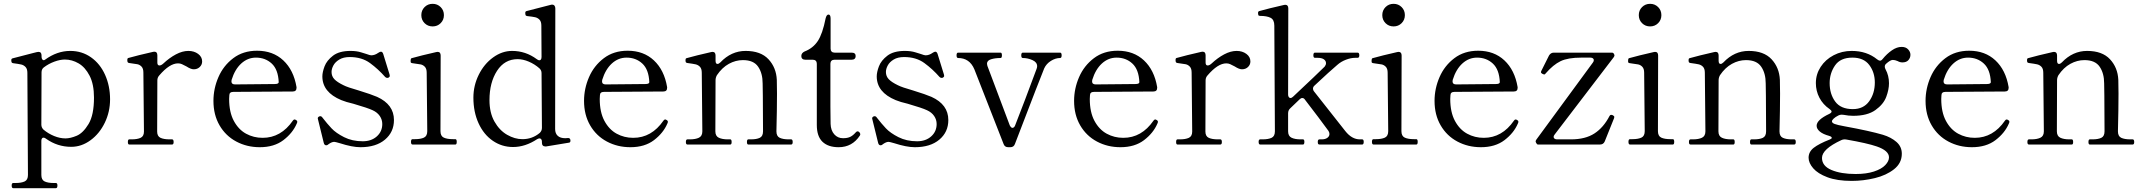

<svg xmlns="http://www.w3.org/2000/svg" viewBox="-20 -755 11203 1003"><path d="M555 -236Q555 -171 527.5 -114Q500 -57 453 -22.5Q406 12 352 12Q280 12 221 -30Q214 -36 207 -36Q202 -36 199 -31.5Q196 -27 196 -19V159Q196 185 213.5 193Q231 201 260 201H272Q280 201 280 214Q280 228 272 228H49Q41 228 41 214Q41 201 49 201H61Q91 201 108.5 193Q126 185 126 159L123 -374Q123 -395 113.5 -405Q104 -415 91 -418Q78 -421 48 -425Q42 -426 40.5 -430Q39 -434 39 -441Q39 -448 45 -450L153 -478Q177 -484 174 -483Q177 -484 181 -484Q197 -484 197 -465V-461Q197 -448 202.5 -443Q208 -438 215 -443Q278 -489 347 -489Q408 -489 455.5 -455.5Q503 -422 529 -364Q555 -306 555 -236ZM471 -245Q471 -315 448 -359.5Q425 -404 390.5 -424Q356 -444 319 -444Q294 -444 264 -433Q234 -422 209 -403Q197 -394 197 -377L196 -104Q196 -89 207 -78Q232 -57 262.5 -44.5Q293 -32 322 -32Q348 -32 381 -46Q414 -60 442.5 -107Q471 -154 471 -245Z M1036 -434Q1036 -417 1023.5 -405Q1011 -393 992 -393Q977 -393 954 -408Q939 -416 930 -420Q921 -424 910 -424Q866 -424 812 -361Q802 -350 802 -335L801 -68Q801 -43 818.5 -35Q836 -27 866 -27H879Q887 -27 887 -13Q887 0 879 0H655Q648 0 648 -13Q648 -27 655 -27H668Q697 -27 714.5 -35Q732 -43 732 -68L729 -376Q729 -397 719.5 -407Q710 -417 697.5 -419.5Q685 -422 654 -426Q648 -427 646.5 -431Q645 -435 645 -443Q645 -450 650 -452Q670 -458 707 -467Q744 -476 779 -484Q781 -485 786 -485Q802 -485 802 -466V-428Q802 -413 813 -413Q822 -413 833 -423Q865 -453 899 -471Q933 -489 964 -489Q994 -489 1015 -473.5Q1036 -458 1036 -434Z M1533 -119Q1533 -115 1530 -109Q1509 -60 1460.5 -23Q1412 14 1337 14Q1270 14 1214.5 -15.5Q1159 -45 1127 -100Q1095 -155 1095 -228Q1095 -292 1121 -352Q1147 -412 1198.5 -451Q1250 -490 1323 -490Q1406 -490 1460 -439.5Q1514 -389 1529 -300V-296Q1529 -277 1509 -277L1199 -275Q1178 -275 1178 -257Q1177 -251 1177 -238Q1177 -169 1201.5 -123.5Q1226 -78 1265.5 -56.5Q1305 -35 1352 -35Q1448 -35 1510 -125Q1514 -131 1519 -131Q1522 -131 1528 -127Q1533 -124 1533 -119ZM1190 -338Q1189 -335 1189 -330Q1189 -314 1208 -314L1415 -316Q1436 -316 1436 -326Q1433 -392 1399.5 -423Q1366 -454 1317 -454Q1274 -454 1240.5 -423.5Q1207 -393 1190 -338Z M1684 4Q1674 4 1671 -10L1641 -132L1640 -137Q1640 -143 1648 -147Q1650 -148 1653 -148Q1660 -148 1665 -140Q1689 -109 1712 -84.5Q1735 -60 1777.5 -38.5Q1820 -17 1875 -17Q1920 -17 1948.5 -42.5Q1977 -68 1977 -107Q1977 -130 1964 -149Q1951 -168 1927 -179Q1902 -191 1826 -213Q1787 -222 1763 -232Q1664 -273 1664 -356Q1664 -378 1675.5 -408.5Q1687 -439 1719.5 -464Q1752 -489 1811 -489Q1843 -489 1866.5 -481.5Q1890 -474 1894 -473Q1913 -466 1919 -466Q1938 -466 1956 -479Q1965 -485 1970 -485Q1978 -485 1982 -473L2015 -366Q2015 -365 2016 -360.5Q2017 -356 2014 -353L2009 -349Q2007 -348 2003 -348Q1997 -348 1992 -353Q1956 -394 1913 -425.5Q1870 -457 1807 -457Q1774 -457 1752.5 -444Q1731 -431 1721.5 -413Q1712 -395 1712 -379Q1712 -357 1726.5 -341.5Q1741 -326 1774 -310Q1795 -299 1855 -282Q1920 -262 1950 -249Q2038 -209 2038 -128Q2038 -65 1991 -25.5Q1944 14 1863 14Q1820 14 1755 -7Q1731 -14 1726 -14Q1714 -14 1698 -3Q1691 4 1684 4Z M2181 -676Q2181 -701 2198 -718Q2215 -735 2240 -735Q2265 -735 2282 -718Q2299 -701 2299 -676Q2299 -651 2282 -634Q2265 -617 2240 -617Q2215 -617 2198 -634Q2181 -651 2181 -676ZM2135 0Q2127 0 2127 -14Q2127 -28 2135 -28H2148Q2177 -28 2194.5 -36Q2212 -44 2212 -70L2209 -375Q2209 -396 2199.5 -406Q2190 -416 2177.5 -418.5Q2165 -421 2134 -425Q2128 -426 2126.5 -428Q2125 -430 2125 -437Q2125 -442 2126 -446Q2127 -450 2130 -451Q2150 -457 2187 -466Q2224 -475 2259 -483Q2261 -484 2266 -484Q2282 -484 2282 -465L2281 -70Q2281 -44 2298.5 -36Q2316 -28 2346 -28H2359Q2366 -28 2366 -14Q2366 0 2359 0Z M2960 -20Q2960 -12 2954 -10Q2946 -8 2833 10H2829Q2811 10 2811 -10V-15Q2811 -23 2807.5 -27.5Q2804 -32 2799 -32Q2793 -32 2786 -28Q2724 13 2660 13Q2602 13 2554.5 -19.5Q2507 -52 2480 -111Q2453 -170 2453 -245Q2453 -308 2481 -364.5Q2509 -421 2556 -455Q2603 -489 2655 -489Q2726 -489 2784 -446Q2792 -440 2797 -440Q2809 -440 2809 -458L2808 -621Q2808 -642 2798.5 -652Q2789 -662 2775.5 -665Q2762 -668 2734 -671Q2727 -672 2725.5 -676.5Q2724 -681 2724 -688Q2724 -695 2730 -697L2858 -730L2864 -731Q2872 -731 2876.5 -725.5Q2881 -720 2881 -711L2880 -81Q2880 -58 2893.5 -45.5Q2907 -33 2933 -33L2948 -34Q2960 -34 2960 -20ZM2800 -61Q2811 -72 2811 -87L2809 -373Q2809 -388 2798 -398Q2773 -420 2742.5 -433Q2712 -446 2684 -446Q2616 -446 2576.5 -385Q2537 -324 2537 -232Q2537 -166 2563 -120Q2589 -74 2629 -51Q2669 -28 2709 -28Q2761 -28 2800 -61Z M3469 -119Q3469 -115 3466 -109Q3445 -60 3396.5 -23Q3348 14 3273 14Q3206 14 3150.5 -15.5Q3095 -45 3063 -100Q3031 -155 3031 -228Q3031 -292 3057 -352Q3083 -412 3134.5 -451Q3186 -490 3259 -490Q3342 -490 3396 -439.5Q3450 -389 3465 -300V-296Q3465 -277 3445 -277L3135 -275Q3114 -275 3114 -257Q3113 -251 3113 -238Q3113 -169 3137.5 -123.5Q3162 -78 3201.5 -56.5Q3241 -35 3288 -35Q3384 -35 3446 -125Q3450 -131 3455 -131Q3458 -131 3464 -127Q3469 -124 3469 -119ZM3126 -338Q3125 -335 3125 -330Q3125 -314 3144 -314L3351 -316Q3372 -316 3372 -326Q3369 -392 3335.5 -423Q3302 -454 3253 -454Q3210 -454 3176.5 -423.5Q3143 -393 3126 -338Z M4113 -27Q4121 -27 4121 -13Q4121 0 4113 0H3889Q3882 0 3882 -13Q3882 -27 3889 -27H3903Q3932 -27 3949 -35Q3966 -43 3966 -69L3965 -255L3964 -319Q3964 -372 3940.5 -406.5Q3917 -441 3861 -441Q3823 -441 3787.5 -421.5Q3752 -402 3725 -362Q3718 -349 3718 -336L3717 -69Q3717 -44 3735 -35.5Q3753 -27 3782 -27H3795Q3802 -27 3802 -13Q3802 0 3795 0H3571Q3563 0 3563 -13Q3563 -27 3571 -27H3584Q3613 -27 3631 -35.5Q3649 -44 3649 -69L3646 -375Q3646 -396 3636.5 -406Q3627 -416 3613.5 -419Q3600 -422 3570 -426Q3564 -427 3562.5 -430.5Q3561 -434 3561 -442Q3561 -449 3566 -451Q3586 -457 3623 -466Q3660 -475 3695 -483Q3697 -484 3702 -484Q3718 -484 3718 -465V-438Q3718 -421 3728 -421Q3735 -421 3743 -429Q3800 -489 3875 -489Q3954 -489 3994.5 -445.5Q4035 -402 4038 -338Q4039 -320 4039 -266Q4039 -184 4036 -69Q4036 -43 4053.5 -35Q4071 -27 4100 -27Z M4247 -102V-422Q4247 -432 4241.5 -437.5Q4236 -443 4226 -443H4187Q4177 -443 4171.5 -448Q4166 -453 4166 -462Q4166 -478 4183 -486Q4227 -503 4252 -540.5Q4277 -578 4293 -659Q4298 -679 4308 -679Q4319 -679 4319 -658V-501Q4319 -491 4324.5 -485.5Q4330 -480 4340 -480H4429Q4450 -480 4450 -462Q4450 -453 4444.5 -448Q4439 -443 4429 -443H4339Q4329 -443 4323.5 -437.5Q4318 -432 4318 -422V-198L4319 -108Q4320 -74 4338 -53.5Q4356 -33 4384 -33Q4407 -33 4421.5 -40Q4436 -47 4450 -63Q4455 -69 4460 -69Q4465 -69 4469.5 -64Q4474 -59 4474 -54Q4474 -50 4472 -47Q4432 14 4361 14Q4306 14 4276.5 -14.5Q4247 -43 4247 -102Z M4580 4Q4570 4 4567 -10L4537 -132L4536 -137Q4536 -143 4544 -147Q4546 -148 4549 -148Q4556 -148 4561 -140Q4585 -109 4608 -84.5Q4631 -60 4673.5 -38.5Q4716 -17 4771 -17Q4816 -17 4844.5 -42.5Q4873 -68 4873 -107Q4873 -130 4860 -149Q4847 -168 4823 -179Q4798 -191 4722 -213Q4683 -222 4659 -232Q4560 -273 4560 -356Q4560 -378 4571.5 -408.5Q4583 -439 4615.5 -464Q4648 -489 4707 -489Q4739 -489 4762.5 -481.5Q4786 -474 4790 -473Q4809 -466 4815 -466Q4834 -466 4852 -479Q4861 -485 4866 -485Q4874 -485 4878 -473L4911 -366Q4911 -365 4912 -360.5Q4913 -356 4910 -353L4905 -349Q4903 -348 4899 -348Q4893 -348 4888 -353Q4852 -394 4809 -425.5Q4766 -457 4703 -457Q4670 -457 4648.5 -444Q4627 -431 4617.5 -413Q4608 -395 4608 -379Q4608 -357 4622.5 -341.5Q4637 -326 4670 -310Q4691 -299 4751 -282Q4816 -262 4846 -249Q4934 -209 4934 -128Q4934 -65 4887 -25.5Q4840 14 4759 14Q4716 14 4651 -7Q4627 -14 4622 -14Q4610 -14 4594 -3Q4587 4 4580 4Z M5223 -2 5070 -393Q5045 -452 4985 -452Q4977 -452 4977 -466Q4977 -480 4985 -480H5207Q5214 -480 5214 -466Q5214 -452 5207 -452Q5179 -452 5157.5 -445.5Q5136 -439 5136 -422Q5136 -419 5138 -411L5161 -350L5255 -100Q5262 -87 5269 -87Q5273 -87 5277 -90.5Q5281 -94 5283 -100Q5331 -222 5395 -395Q5398 -403 5398 -409Q5398 -430 5373.5 -441Q5349 -452 5323 -452Q5315 -452 5315 -466Q5315 -480 5323 -480H5518Q5526 -480 5526 -466Q5526 -452 5518 -452Q5494 -452 5470 -437Q5446 -422 5435 -398Q5422 -368 5282 -3Q5276 14 5258 14H5247Q5229 14 5223 -2Z M6029 -119Q6029 -115 6026 -109Q6005 -60 5956.5 -23Q5908 14 5833 14Q5766 14 5710.5 -15.5Q5655 -45 5623 -100Q5591 -155 5591 -228Q5591 -292 5617 -352Q5643 -412 5694.5 -451Q5746 -490 5819 -490Q5902 -490 5956 -439.5Q6010 -389 6025 -300V-296Q6025 -277 6005 -277L5695 -275Q5674 -275 5674 -257Q5673 -251 5673 -238Q5673 -169 5697.5 -123.5Q5722 -78 5761.5 -56.5Q5801 -35 5848 -35Q5944 -35 6006 -125Q6010 -131 6015 -131Q6018 -131 6024 -127Q6029 -124 6029 -119ZM5686 -338Q5685 -335 5685 -330Q5685 -314 5704 -314L5911 -316Q5932 -316 5932 -326Q5929 -392 5895.5 -423Q5862 -454 5813 -454Q5770 -454 5736.5 -423.5Q5703 -393 5686 -338Z M6512 -434Q6512 -417 6499.5 -405Q6487 -393 6468 -393Q6453 -393 6430 -408Q6415 -416 6406 -420Q6397 -424 6386 -424Q6342 -424 6288 -361Q6278 -350 6278 -335L6277 -68Q6277 -43 6294.5 -35Q6312 -27 6342 -27H6355Q6363 -27 6363 -13Q6363 0 6355 0H6131Q6124 0 6124 -13Q6124 -27 6131 -27H6144Q6173 -27 6190.5 -35Q6208 -43 6208 -68L6205 -376Q6205 -397 6195.5 -407Q6186 -417 6173.5 -419.5Q6161 -422 6130 -426Q6124 -427 6122.5 -431Q6121 -435 6121 -443Q6121 -450 6126 -452Q6146 -458 6183 -467Q6220 -476 6255 -484Q6257 -485 6262 -485Q6278 -485 6278 -466V-428Q6278 -413 6289 -413Q6298 -413 6309 -423Q6341 -453 6375 -471Q6409 -489 6440 -489Q6470 -489 6491 -473.5Q6512 -458 6512 -434Z M7096 -27Q7104 -27 7104 -14Q7104 0 7096 0H6873Q6868 0 6866 -3Q6864 -6 6864 -14Q6864 -27 6873 -27H6885Q6903 -27 6914 -35Q6925 -43 6925 -55Q6925 -63 6920 -71Q6902 -96 6867 -142.5Q6832 -189 6798 -233Q6792 -243 6783 -243Q6776 -243 6769 -236L6720 -189Q6709 -179 6709 -163V-69Q6709 -44 6727 -35.5Q6745 -27 6774 -27H6787Q6794 -27 6794 -14Q6794 0 6787 0H6563Q6555 0 6555 -14Q6555 -27 6563 -27H6576Q6605 -27 6622.5 -35Q6640 -43 6640 -69L6637 -621Q6637 -652 6617.5 -662Q6598 -672 6562 -672Q6555 -672 6553.5 -676.5Q6552 -681 6552 -688Q6552 -695 6558 -697Q6578 -703 6615 -712Q6652 -721 6687 -729Q6690 -730 6694 -730Q6710 -730 6710 -711L6709 -261Q6709 -253 6712.5 -248Q6716 -243 6721 -243Q6728 -243 6735 -250Q6863 -370 6900 -407Q6907 -416 6907 -425Q6907 -437 6896 -445Q6885 -453 6862 -453H6849Q6841 -453 6841 -466Q6841 -480 6849 -480H7072Q7081 -480 7081 -466Q7081 -453 7072 -453H7060Q7037 -453 7011 -443Q6985 -433 6966 -416Q6928 -384 6847 -308Q6839 -301 6839 -292Q6839 -284 6844 -278L7008 -70Q7042 -27 7084 -27Z M7201 -676Q7201 -701 7218 -718Q7235 -735 7260 -735Q7285 -735 7302 -718Q7319 -701 7319 -676Q7319 -651 7302 -634Q7285 -617 7260 -617Q7235 -617 7218 -634Q7201 -651 7201 -676ZM7155 0Q7147 0 7147 -14Q7147 -28 7155 -28H7168Q7197 -28 7214.5 -36Q7232 -44 7232 -70L7229 -375Q7229 -396 7219.5 -406Q7210 -416 7197.5 -418.5Q7185 -421 7154 -425Q7148 -426 7146.5 -428Q7145 -430 7145 -437Q7145 -442 7146 -446Q7147 -450 7150 -451Q7170 -457 7207 -466Q7244 -475 7279 -483Q7281 -484 7286 -484Q7302 -484 7302 -465L7301 -70Q7301 -44 7318.5 -36Q7336 -28 7366 -28H7379Q7386 -28 7386 -14Q7386 0 7379 0Z M7912 -119Q7912 -115 7909 -109Q7888 -60 7839.5 -23Q7791 14 7716 14Q7649 14 7593.5 -15.5Q7538 -45 7506 -100Q7474 -155 7474 -228Q7474 -292 7500 -352Q7526 -412 7577.5 -451Q7629 -490 7702 -490Q7785 -490 7839 -439.5Q7893 -389 7908 -300V-296Q7908 -277 7888 -277L7578 -275Q7557 -275 7557 -257Q7556 -251 7556 -238Q7556 -169 7580.5 -123.5Q7605 -78 7644.5 -56.5Q7684 -35 7731 -35Q7827 -35 7889 -125Q7893 -131 7898 -131Q7901 -131 7907 -127Q7912 -124 7912 -119ZM7569 -338Q7568 -335 7568 -330Q7568 -314 7587 -314L7794 -316Q7815 -316 7815 -326Q7812 -392 7778.5 -423Q7745 -454 7696 -454Q7653 -454 7619.5 -423.5Q7586 -393 7569 -338Z M8338 0H8014Q8011 0 8008.5 -3Q8006 -6 8004 -10Q8002 -14 8002 -16Q8002 -20 8006 -26L8301 -428Q8306 -434 8306 -441Q8306 -447 8301 -450.5Q8296 -454 8288 -454H8240Q8171 -454 8132.5 -435.5Q8094 -417 8055 -372Q8053 -369 8051 -367.5Q8049 -366 8046 -366Q8044 -366 8038 -369Q8030 -373 8030 -378L8031 -383L8072 -465Q8081 -480 8097 -480H8401Q8408 -480 8412 -472Q8414 -468 8414 -466Q8414 -462 8410 -456L8102 -53Q8096 -46 8096 -40Q8096 -34 8101 -30.5Q8106 -27 8114 -27H8187Q8262 -27 8309.5 -58Q8357 -89 8388 -149Q8391 -155 8397 -155Q8401 -155 8405 -153Q8413 -149 8413 -144L8412 -138L8363 -16Q8356 0 8338 0Z M8541 -676Q8541 -701 8558 -718Q8575 -735 8600 -735Q8625 -735 8642 -718Q8659 -701 8659 -676Q8659 -651 8642 -634Q8625 -617 8600 -617Q8575 -617 8558 -634Q8541 -651 8541 -676ZM8495 0Q8487 0 8487 -14Q8487 -28 8495 -28H8508Q8537 -28 8554.5 -36Q8572 -44 8572 -70L8569 -375Q8569 -396 8559.5 -406Q8550 -416 8537.5 -418.5Q8525 -421 8494 -425Q8488 -426 8486.5 -428Q8485 -430 8485 -437Q8485 -442 8486 -446Q8487 -450 8490 -451Q8510 -457 8547 -466Q8584 -475 8619 -483Q8621 -484 8626 -484Q8642 -484 8642 -465L8641 -70Q8641 -44 8658.5 -36Q8676 -28 8706 -28H8719Q8726 -28 8726 -14Q8726 0 8719 0Z M9353 -27Q9361 -27 9361 -13Q9361 0 9353 0H9129Q9122 0 9122 -13Q9122 -27 9129 -27H9143Q9172 -27 9189 -35Q9206 -43 9206 -69L9205 -255L9204 -319Q9204 -372 9180.5 -406.5Q9157 -441 9101 -441Q9063 -441 9027.5 -421.5Q8992 -402 8965 -362Q8958 -349 8958 -336L8957 -69Q8957 -44 8975 -35.5Q8993 -27 9022 -27H9035Q9042 -27 9042 -13Q9042 0 9035 0H8811Q8803 0 8803 -13Q8803 -27 8811 -27H8824Q8853 -27 8871 -35.5Q8889 -44 8889 -69L8886 -375Q8886 -396 8876.5 -406Q8867 -416 8853.5 -419Q8840 -422 8810 -426Q8804 -427 8802.5 -430.5Q8801 -434 8801 -442Q8801 -449 8806 -451Q8826 -457 8863 -466Q8900 -475 8935 -483Q8937 -484 8942 -484Q8958 -484 8958 -465V-438Q8958 -421 8968 -421Q8975 -421 8983 -429Q9040 -489 9115 -489Q9194 -489 9234.5 -445.5Q9275 -402 9278 -338Q9279 -320 9279 -266Q9279 -184 9276 -69Q9276 -43 9293.5 -35Q9311 -27 9340 -27Z M9960 -469Q9960 -453 9949.5 -441Q9939 -429 9918 -429Q9905 -429 9893 -436Q9879 -442 9868 -442Q9855 -442 9833 -422Q9826 -416 9826 -407Q9826 -400 9830 -393Q9848 -360 9848 -320Q9848 -287 9833.5 -248.5Q9819 -210 9777 -180Q9735 -150 9661 -150Q9637 -150 9612 -155Q9608 -156 9601 -156Q9592 -156 9584 -152Q9568 -144 9559 -135.5Q9550 -127 9550 -121Q9550 -113 9564 -107.5Q9578 -102 9617 -95Q9748 -71 9816 -51Q9859 -38 9887 -13.5Q9915 11 9915 48Q9915 97 9874.5 129Q9834 161 9774 175.5Q9714 190 9653 190Q9577 190 9526.5 171Q9476 152 9452 124Q9428 96 9428 69Q9428 38 9455 17Q9482 -4 9538 -26Q9549 -30 9549 -35Q9549 -41 9536 -45Q9503 -54 9486.5 -68Q9470 -82 9470 -98Q9470 -129 9536 -160Q9548 -166 9548 -172Q9548 -178 9538 -185Q9503 -209 9484.5 -244.5Q9466 -280 9466 -321Q9466 -367 9491 -405.5Q9516 -444 9559 -466.5Q9602 -489 9653 -489Q9732 -489 9786 -445Q9795 -438 9801 -438Q9808 -438 9815 -447Q9837 -474 9863 -492Q9889 -510 9914 -510Q9936 -510 9948 -497Q9960 -484 9960 -469ZM9774 -324Q9774 -377 9745 -415.5Q9716 -454 9657 -454Q9594 -454 9566 -413Q9538 -372 9538 -321Q9538 -264 9567 -224.5Q9596 -185 9659 -185Q9715 -185 9744.5 -226Q9774 -267 9774 -324ZM9784 10Q9735 -7 9626 -26Q9623 -27 9617 -27Q9607 -27 9599 -23Q9498 24 9498 70Q9498 112 9547.5 133Q9597 154 9674 154Q9730 154 9769.5 141Q9809 128 9828.5 107.5Q9848 87 9848 67Q9848 32 9784 10Z M10477 -119Q10477 -115 10474 -109Q10453 -60 10404.5 -23Q10356 14 10281 14Q10214 14 10158.5 -15.5Q10103 -45 10071 -100Q10039 -155 10039 -228Q10039 -292 10065 -352Q10091 -412 10142.5 -451Q10194 -490 10267 -490Q10350 -490 10404 -439.5Q10458 -389 10473 -300V-296Q10473 -277 10453 -277L10143 -275Q10122 -275 10122 -257Q10121 -251 10121 -238Q10121 -169 10145.5 -123.5Q10170 -78 10209.5 -56.5Q10249 -35 10296 -35Q10392 -35 10454 -125Q10458 -131 10463 -131Q10466 -131 10472 -127Q10477 -124 10477 -119ZM10134 -338Q10133 -335 10133 -330Q10133 -314 10152 -314L10359 -316Q10380 -316 10380 -326Q10377 -392 10343.5 -423Q10310 -454 10261 -454Q10218 -454 10184.5 -423.5Q10151 -393 10134 -338Z M11121 -27Q11129 -27 11129 -13Q11129 0 11121 0H10897Q10890 0 10890 -13Q10890 -27 10897 -27H10911Q10940 -27 10957 -35Q10974 -43 10974 -69L10973 -255L10972 -319Q10972 -372 10948.5 -406.5Q10925 -441 10869 -441Q10831 -441 10795.5 -421.5Q10760 -402 10733 -362Q10726 -349 10726 -336L10725 -69Q10725 -44 10743 -35.5Q10761 -27 10790 -27H10803Q10810 -27 10810 -13Q10810 0 10803 0H10579Q10571 0 10571 -13Q10571 -27 10579 -27H10592Q10621 -27 10639 -35.5Q10657 -44 10657 -69L10654 -375Q10654 -396 10644.5 -406Q10635 -416 10621.5 -419Q10608 -422 10578 -426Q10572 -427 10570.5 -430.5Q10569 -434 10569 -442Q10569 -449 10574 -451Q10594 -457 10631 -466Q10668 -475 10703 -483Q10705 -484 10710 -484Q10726 -484 10726 -465V-438Q10726 -421 10736 -421Q10743 -421 10751 -429Q10808 -489 10883 -489Q10962 -489 11002.5 -445.5Q11043 -402 11046 -338Q11047 -320 11047 -266Q11047 -184 11044 -69Q11044 -43 11061.5 -35Q11079 -27 11108 -27Z"/></svg>

Font: Shippori Mincho B1
Style: Regular
Weight: 400
Designer: FONTDASU
Foundry: FONTDASU / Google Inc. / but / Adobe
Version: Version 3.110; ttfautohint (v1.8.3)